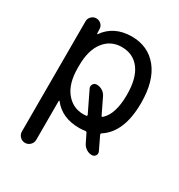

<svg xmlns="http://www.w3.org/2000/svg" viewBox="-177 -678 928 994"><g transform="rotate(30 286.5 -181.0)"><path d="M305.7 -484.4Q240.2 -484.4 200.7 -433.6Q161.1 -382.8 161.1 -290V-276.4Q161.1 -183.6 201.7 -133.3Q242.2 -83 305.7 -83Q316.4 -83 323.2 -84Q325.2 -84 326.7 -86.4Q328.1 -88.9 327.1 -91.8L267.6 -214.8Q261.7 -227.5 269 -239.3Q276.4 -251 290 -251Q308.6 -251 324.2 -241.2Q339.8 -231.4 347.7 -214.8L391.6 -124Q394.5 -117.2 400.4 -122.1Q451.2 -167 451.2 -283.2Q451.2 -381.8 412.6 -433.1Q374 -484.4 305.7 -484.4ZM159.2 -480.5Q159.2 -479.5 160.6 -479Q162.1 -478.5 163.1 -479.5Q216.8 -556.6 322.3 -557.6Q420.9 -557.6 478.5 -486.3Q536.1 -415 536.1 -283.2Q536.1 -108.4 437.5 -44.9Q431.6 -41 434.6 -34.2L471.7 43Q477.5 55.7 470.2 66.9Q462.9 78.1 449.2 78.1Q431.6 78.1 417 68.8Q402.3 59.6 393.6 43.9L368.2 -7.8Q365.2 -14.6 358.4 -13.7Q341.8 -10.7 322.3 -10.7Q218.8 -10.7 165 -81.1Q164.1 -82 162.6 -81.5Q161.1 -81.1 161.1 -80.1V153.3Q161.1 170.9 148.4 183.6Q135.7 196.3 118.2 196.3Q100.6 196.3 87.9 183.6Q75.2 170.9 75.2 153.3V-505.9Q75.2 -522.5 87.4 -534.7Q99.6 -546.9 116.2 -546.9Q133.8 -546.9 146 -535.2Q158.2 -523.4 158.2 -505.9Z"/></g></svg>

Font: Gen Jyuu Gothic Regular
Style: Regular
Weight: 400
Designer: [Source Han Sans]
Ryoko NISHIZUKA  (kana & ideographs); Paul D. Hunt (Latin, Greek & Cyrillic); Wenlong ZHANG  (bopomofo
Version: Version 1.002.20150607